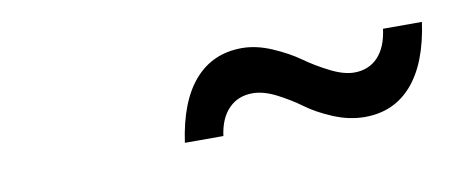

<svg xmlns="http://www.w3.org/2000/svg" viewBox="-30 -456 644 273"><g transform="rotate(-10 292.0 -319.5)"><path d="M222.2 -264.2Q230.5 -322.8 256.8 -352.8Q283.2 -382.8 325.2 -382.8Q346.2 -382.8 368.7 -373Q391.1 -363.3 407.2 -351.8Q423.3 -340.3 442.6 -330.6Q461.9 -320.8 477.1 -320.8Q498 -320.8 511.2 -334.7Q524.4 -348.6 527.8 -375H584Q575.7 -316.4 549.3 -286.1Q522.9 -255.9 481 -255.9Q458.5 -255.9 435.8 -265.4Q413.1 -274.9 397.5 -286.4Q381.8 -297.9 363.3 -307.4Q344.7 -316.9 329.1 -316.9Q308.1 -316.9 294.7 -303.2Q281.2 -289.6 277.8 -264.2Z"/></g></svg>

Font: Trueno Light
Style: Italic
Weight: 300
Designer: Julieta Ulanovsky
Foundry: Julieta Ulanovsky
Version: Version 3.001b | FøM Fix